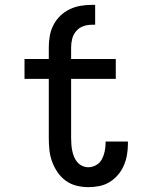

<svg xmlns="http://www.w3.org/2000/svg" viewBox="-20 -763 588 791"><path d="M344 8Q319 8 295 2Q271 -4 251 -18.5Q231 -33 217 -53.5Q203 -74 194.5 -97.5Q186 -121 183.5 -145.5Q181 -170 181 -195V-438H81V-520H181V-568Q181 -592 185 -615Q189 -638 200 -659.5Q211 -681 228 -697.5Q245 -714 266.5 -724.5Q288 -735 311.5 -739Q335 -743 358 -743H372V-661H358Q340 -661 323 -655Q306 -649 294 -635Q282 -621 277.5 -603.5Q273 -586 273 -568V-520H457V-438H273V-195Q273 -182 274 -168.5Q275 -155 277.5 -142.5Q280 -130 285 -117.5Q290 -105 298.5 -95Q307 -85 319 -79.5Q331 -74 344 -74Q361 -74 376.5 -83Q392 -92 400 -107.5Q408 -123 411.5 -140Q415 -157 415 -174V-180H507V-170Q507 -147 503 -124.5Q499 -102 490 -81Q481 -60 466 -42.5Q451 -25 431.5 -13Q412 -1 389.5 3.5Q367 8 344 8Z"/></svg>

Font: Iosevka Semi-Condensed Medium
Style: Regular
Weight: 500
Monospace: yes
Designer: Belleve Invis
Foundry: Belleve Invis
Version: Version 27.3.5